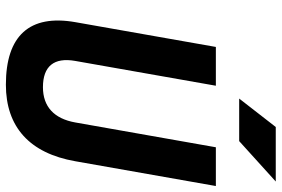

<svg xmlns="http://www.w3.org/2000/svg" viewBox="-170 -764 944 643"><g transform="rotate(90 301.5 -442.0)"><path d="M263.2 9.8C404.8 9.8 492.7 -69.8 519.5 -222.7L602.5 -693.4H472.7L389.6 -222.7C377 -151.4 336.4 -114.3 271.5 -114.3C201.2 -114.3 170.9 -151.4 183.6 -222.7L266.6 -693.4H136.7L53.7 -222.7C26.9 -69.8 98.6 9.8 263.2 9.8ZM309.6 -771.5H452.1L587.4 -894H404.8Z"/></g></svg>

Font: Cascadia Mono NF
Style: Bold Italic
Weight: 700
Italic angle: -10°
Monospace: yes
Designer: Aaron Bell
Foundry: Saja Typeworks
Version: Version 2404.023